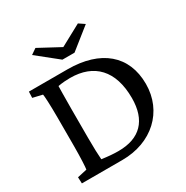

<svg xmlns="http://www.w3.org/2000/svg" viewBox="-202 -1082 1209 1250"><g transform="rotate(-30 402.5 -457.5)"><path d="M346 -690H56L54 -644L126 -627C129 -617 133 -546 133 -452V-237C133 -151 129 -76 126 -63L54 -47L56 0H360C583 0 741 -146 741 -353C741 -566 595 -690 346 -690ZM193 -886 349 -761H440L597 -886L554 -915L395 -829L235 -915ZM239 -237V-452C239 -565 241 -603 241 -625C274 -631 305 -633 332 -633C512 -633 616 -525 616 -319C616 -151 530 -63 368 -63C331 -63 293 -66 244 -73C241 -106 239 -167 239 -237Z"/></g></svg>

Font: TPK Tissa Web Medium
Style: Regular
Weight: 500
Designer: Jacques Le Bailly, Suppakit Chalermlarp | Katatrad Co.,Ltd.
Foundry: Jacques Le Bailly, Cadson Demak Co.,Ltd.
Version: Version 5.000;Glyphs 3.1.2 (3151)